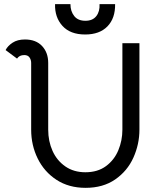

<svg xmlns="http://www.w3.org/2000/svg" viewBox="-20 -891 773 924"><path d="M130 -267V-588Q130 -603 122 -614.5Q114 -626 97 -626Q73 -626 62 -609L7 -650Q17 -670 40.5 -685.5Q64 -701 100 -701Q153 -701 182.5 -669.5Q212 -638 212 -588V-267Q212 -211 233 -164.5Q254 -118 294.5 -90Q335 -62 391 -62Q450 -62 490 -91.5Q530 -121 549.5 -168Q569 -215 569 -267V-683H651V-267Q651 -197 622 -132.5Q593 -68 534.5 -27.5Q476 13 392 13Q311 13 252 -25.5Q193 -64 161.5 -128Q130 -192 130 -267ZM245 -871H319Q319 -837 337 -814Q355 -791 391 -791Q426 -791 443.5 -813.5Q461 -836 459 -871H534Q535 -803 497 -764Q459 -725 390 -725Q318 -725 280.5 -766.5Q243 -808 245 -871Z"/></svg>

Font: Bellota
Style: Bold
Weight: 700
Designer: Kemie Guaida
Foundry: Kemie Guaida
Version: Version 4.001